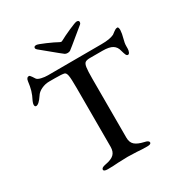

<svg xmlns="http://www.w3.org/2000/svg" viewBox="-191 -973 1061 1118"><g transform="rotate(-30 339.5 -414.0)"><path d="M184 -8Q184 -15 191 -19.5Q198 -24 214 -27Q254 -34 272 -51Q290 -68 290 -101V-497Q290 -560 286 -581Q282 -602 271 -605Q255 -609 209 -609H170Q143 -609 117.5 -597Q92 -585 80 -565Q52 -523 34 -523Q24 -523 24 -537Q24 -545 30 -559Q46 -590 53 -614.5Q60 -639 64 -672Q67 -696 84 -696Q89 -696 98.5 -682Q108 -668 111 -663Q118 -654 139.5 -649Q161 -644 182 -644L543 -645Q600 -645 628 -659Q640 -667 644 -671Q646 -672 653.5 -677.5Q661 -683 671 -683Q675 -683 677 -676.5Q679 -670 679 -662Q679 -655 676 -637L669 -607Q666 -596 664 -585.5Q662 -575 662 -562V-548Q662 -535 657.5 -524.5Q653 -514 646 -514Q638 -514 633.5 -523.5Q629 -533 623 -555Q617 -582 595.5 -595.5Q574 -609 529 -609H445Q423 -609 413 -602.5Q403 -596 399.5 -573Q396 -550 396 -497V-101Q396 -69 414.5 -52.5Q433 -36 473 -27Q488 -24 495 -19.5Q502 -15 502 -8Q502 4 476 4Q439 4 407 1Q367 -1 347 -1Q324 -1 282 1Q249 4 211 4Q184 4 184 -8ZM336 -778Q344 -774 347 -774Q350 -774 358 -778Q381 -791 427 -811.5Q473 -832 483 -832Q498 -832 498 -820Q498 -812 492 -807L391 -724Q372 -708 365 -703.5Q358 -699 347 -699Q336 -699 329 -703.5Q322 -708 303 -724L202 -807Q195 -813 195 -820Q195 -831 211 -831Q221 -831 267 -811Q313 -791 336 -778Z"/></g></svg>

Font: EB Garamond Medium
Style: Regular
Weight: 500
Designer: Georg Duffner and Octavio Pardo
Foundry: Georg Duffner
Version: Version 1.000